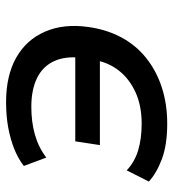

<svg xmlns="http://www.w3.org/2000/svg" viewBox="10 -558 557 616"><g transform="rotate(90 288.0 -249.5)"><path d="M307 9Q222 9 164.5 -23.5Q107 -56 81 -116Q55 -176 66 -254Q74 -313 99 -360Q124 -407 165 -440Q206 -473 259.5 -490.5Q313 -508 376 -508Q444 -508 489.5 -491Q535 -474 562 -449L526 -378Q500 -403 462.5 -414.5Q425 -426 376 -426Q319 -426 276 -406.5Q233 -387 206.5 -353.5Q180 -320 172 -275L165 -292H445L433 -213H154L165 -233Q159 -182 175.5 -145.5Q192 -109 229.5 -90.5Q267 -72 322 -72Q371 -72 411.5 -83.5Q452 -95 485 -120L512 -48Q489 -30 458 -17.5Q427 -5 389.5 2Q352 9 307 9Z"/></g></svg>

Font: Nunito Sans 7pt SemiBold
Style: Italic
Weight: 600
Italic angle: -9°
Designer: Vernon Adams
Foundry: Vernon Adams
Version: Version 3.101;gftools[0.9.27]